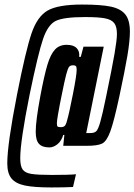

<svg xmlns="http://www.w3.org/2000/svg" viewBox="-20 -716 591 844"><path d="M12 2Q12 -82 55 -301Q93 -494 118.5 -569Q144 -644 190 -670Q236 -696 341 -696Q423 -696 466.5 -687Q510 -678 530.5 -653Q551 -628 551 -577Q551 -536 540 -471Q529 -406 505 -294Q481 -182 465 -138.5Q449 -95 429 -85Q409 -75 361 -75H258L263 -123H258Q250 -96 232.5 -82Q215 -68 197 -68Q166 -68 151.5 -83.5Q137 -99 137 -137Q137 -184 157 -292Q174 -383 188 -430Q202 -477 221.5 -498Q241 -519 273 -519Q303 -519 317 -504.5Q331 -490 328 -466H335L347 -511H436L359 -131H376Q394 -131 402.5 -138.5Q411 -146 420.5 -178.5Q430 -211 447 -294Q473 -419 483.5 -480Q494 -541 494 -567Q494 -599 482 -614.5Q470 -630 441 -635.5Q412 -641 354 -641Q261 -641 226 -624.5Q191 -608 169.5 -545.5Q148 -483 110 -299Q69 -95 69 -20Q69 14 79.5 29Q90 44 118 48.5Q146 53 209 53Q284 53 314 50L301 106Q265 108 206 108Q130 108 89.5 99.5Q49 91 30.5 68.5Q12 46 12 2ZM275 -187Q284 -218 300.5 -302Q317 -386 317 -409Q317 -422 313.5 -425.5Q310 -429 301 -429Q289 -429 283.5 -422Q278 -415 271 -388.5Q264 -362 250 -292Q250 -292 243 -257Q240 -242 235 -213Q230 -184 230 -174Q230 -162 233.5 -159.5Q237 -157 247 -157Q258 -157 264 -162Q270 -167 275 -187Z"/></svg>

Font: Saira Ultra Condensed ExtraBold
Style: Italic
Weight: 800
Width: 1
Italic angle: -12°
Designer: Hector Gatti with collaboration of the Omnibus-Type team
Foundry: Omnibus-Type
Version: Version 1.001; ttfautohint (v1.8)